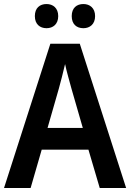

<svg xmlns="http://www.w3.org/2000/svg" viewBox="-20 -999 647 953"><path d="M153 -919C153 -879 178 -859 211 -859C243 -859 269 -879 269 -919C269 -959 243 -979 211 -979C178 -979 153 -960 153 -919ZM336 -919C336 -879 360 -859 394 -859C426 -859 452 -879 452 -919C452 -959 426 -979 394 -979C361 -979 336 -960 336 -919ZM475 -66H606L376 -782H230L0 -66H132L187 -256H419ZM335 -558 391 -364H216L272 -559C279 -585 295 -644 303 -681C310 -646 326 -592 335 -558Z"/></svg>

Font: Noto Sans Malayalam UI SemiCondensed SemiBold
Style: Regular
Weight: 600
Width: 4
Designer: Jelle Bosma - Monotype Design Team
Foundry: Monotype Imaging Inc.
Version: Version 2.104